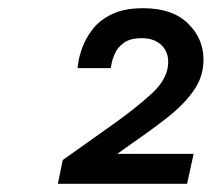

<svg xmlns="http://www.w3.org/2000/svg" viewBox="-20 -854 516 468"><path d="M121 -406 133 -464 250 -547Q311 -590 350.5 -626.5Q390 -663 390 -703Q390 -729 372.5 -745Q355 -761 325 -761Q298 -761 282.5 -750Q267 -739 260.5 -724.5Q254 -710 252 -699Q250 -688 250 -688H169Q169 -688 171 -702.5Q173 -717 181 -739Q189 -761 206 -783Q223 -805 253 -819.5Q283 -834 329 -834Q400 -834 438 -797Q476 -760 476 -709Q476 -667 452 -633Q428 -599 388.5 -568Q349 -537 301 -504L266 -479H452L436 -406Z"/></svg>

Font: Be Vietnam Pro
Style: Italic
Weight: 400
Italic angle: -12°
Designer: Lam Bao, Tony Le, Vietanh Nguyen
Foundry: Yellow Type Foundry
Version: Version 1.002; ttfautohint (v1.8.3)